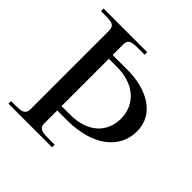

<svg xmlns="http://www.w3.org/2000/svg" viewBox="-183 -852 1002 1002"><g transform="rotate(45 317.5 -351.0)"><path d="M338 -564H228V-638C228 -688 255 -683 345 -683V-702H23V-683C92 -682 125 -689 125 -638V-61C125 -11 78 -21 23 -19V0H345V-19C267 -20 228 -12 228 -62V-155H301C486 -155 600 -243 600 -372C600 -498 483 -564 338 -564ZM228 -187V-536H291C409 -536 494 -468 494 -360C494 -261 424 -187 292 -187Z"/></g></svg>

Font: Ortica Linear
Style: Regular
Weight: 400
Designer: Benedetta Bovani
Foundry: Collletttivo
Version: Version 2.000;Glyphs 3.1.2 (3151)